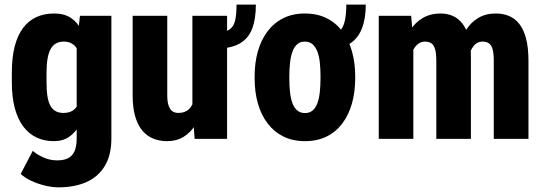

<svg xmlns="http://www.w3.org/2000/svg" viewBox="-20 -596 2337 824"><path d="M323.2 -528.3H458V-2.4Q458 70.3 429.4 116.9Q400.9 163.6 350.1 185.8Q299.3 208 231 208Q204.6 208 173.8 200.7Q143.1 193.4 115 180.4Q86.9 167.5 68.8 150.4L120.6 51.3Q137.2 66.4 165.5 79.3Q193.8 92.3 225.1 92.3Q252.9 92.3 271.5 83.3Q290 74.2 299.6 53.5Q309.1 32.7 309.1 -2.4V-404.3ZM30.8 -242.2V-283.7Q30.8 -348.6 43 -396.5Q55.2 -444.3 78.9 -475.8Q102.5 -507.3 136.2 -522.7Q169.9 -538.1 211.9 -538.1Q256.3 -538.1 284.9 -518.8Q313.5 -499.5 330.1 -464.8Q346.7 -430.2 355.7 -383.3Q364.7 -336.4 371.1 -281.7V-239.3Q364.7 -188 353.5 -142.8Q342.3 -97.7 323.7 -63.2Q305.2 -28.8 277.8 -9.5Q250.5 9.8 210.9 9.8Q169.4 9.8 136 -6.3Q102.5 -22.5 79.1 -54.2Q55.7 -85.9 43.2 -133.1Q30.8 -180.2 30.8 -242.2ZM179.7 -283.7V-242.2Q179.7 -206.5 183.8 -181.6Q188 -156.7 197 -141.1Q206.1 -125.5 220 -118.4Q233.9 -111.3 252.4 -111.3Q280.8 -111.3 297.4 -125.2Q314 -139.2 321.5 -164.1Q329.1 -189 328.1 -222.7V-298.8Q328.6 -327.1 324.2 -349.4Q319.8 -371.6 310.5 -386.7Q301.3 -401.9 287.1 -409.7Q272.9 -417.5 253.4 -417.5Q235.4 -417.5 221.4 -410.2Q207.5 -402.8 198.2 -387Q189 -371.1 184.3 -345.7Q179.7 -320.3 179.7 -283.7Z M995.1 -576.2H1078.1Q1078.1 -513.7 1061.8 -471.7Q1045.4 -429.7 1007.1 -408.4Q968.8 -387.2 902.3 -387.2L903.3 -455.6Q944.3 -455.6 963.9 -468.8Q983.4 -481.9 989.3 -508.5Q995.1 -535.2 995.1 -576.2ZM805.7 -127.4V-528.3H954.6V0H815.4ZM821.3 -235.8 859.9 -236.8Q859.9 -183.6 849.4 -138.4Q838.9 -93.3 818.4 -60.1Q797.9 -26.9 767.6 -8.5Q737.3 9.8 697.3 9.8Q664.6 9.8 637.5 -1.2Q610.4 -12.2 590.6 -35.9Q570.8 -59.6 560.1 -96.9Q549.3 -134.3 549.3 -186.5V-528.3H697.8V-185.5Q697.8 -166 700.9 -152.1Q704.1 -138.2 710.2 -128.9Q716.3 -119.6 725.1 -115.5Q733.9 -111.3 745.1 -111.3Q774.4 -111.3 791 -127.7Q807.6 -144 814.5 -172.1Q821.3 -200.2 821.3 -235.8Z M1466.3 -576.2H1549.8Q1549.8 -516.6 1533.2 -473.9Q1516.6 -431.2 1481.7 -408.7Q1446.8 -386.2 1392.6 -386.2V-446.8Q1422.4 -446.8 1438 -462.4Q1453.6 -478 1460 -507.1Q1466.3 -536.1 1466.3 -576.2ZM1072.8 -258.8V-269Q1072.8 -326.7 1086.7 -375.7Q1100.6 -424.8 1127.9 -461.2Q1155.3 -497.6 1195.6 -517.8Q1235.8 -538.1 1288.1 -538.1Q1341.8 -538.1 1382.1 -517.8Q1422.4 -497.6 1449.5 -461.2Q1476.6 -424.8 1490.5 -375.7Q1504.4 -326.7 1504.4 -269V-258.8Q1504.4 -201.2 1490.5 -152.1Q1476.6 -103 1449.5 -66.7Q1422.4 -30.3 1382.1 -10.3Q1341.8 9.8 1289.1 9.8Q1236.3 9.8 1196 -10.3Q1155.8 -30.3 1128.2 -66.7Q1100.6 -103 1086.7 -152.1Q1072.8 -201.2 1072.8 -258.8ZM1221.7 -269V-258.8Q1221.7 -227.5 1224.6 -200.7Q1227.5 -173.8 1234.9 -153.6Q1242.2 -133.3 1255.6 -122.1Q1269 -110.8 1289.1 -110.8Q1309.1 -110.8 1322 -122.1Q1335 -133.3 1342.3 -153.6Q1349.6 -173.8 1352.5 -200.7Q1355.5 -227.5 1355.5 -258.8V-269Q1355.5 -298.8 1352.8 -325.9Q1350.1 -353 1342.5 -373.5Q1335 -394 1321.8 -405.8Q1308.6 -417.5 1288.1 -417.5Q1268.1 -417.5 1255.1 -405.8Q1242.2 -394 1234.9 -373.5Q1227.5 -353 1224.6 -325.9Q1221.7 -298.8 1221.7 -269Z M1753.9 -417.5V0H1605.5V-528.3H1744.6ZM1734.9 -282.2 1697.8 -281.2Q1696.8 -336.9 1707.5 -383.8Q1718.3 -430.7 1740 -465.3Q1761.7 -500 1794.7 -519Q1827.6 -538.1 1871.1 -538.1Q1899.4 -538.1 1923.3 -527.6Q1947.3 -517.1 1964.6 -494.9Q1981.9 -472.7 1991.5 -437.3Q2001 -401.9 2001 -352.5V0H1852.5V-333.5Q1852.5 -368.2 1846.9 -386Q1841.3 -403.8 1830.6 -410.6Q1819.8 -417.5 1803.2 -417.5Q1787.1 -417.5 1773.9 -407.2Q1760.7 -397 1752 -378.7Q1743.2 -360.4 1738.8 -335.7Q1734.4 -311 1734.9 -282.2ZM1985.4 -289.1 1939.5 -285.2Q1938 -339.4 1948 -385.5Q1958 -431.6 1979.2 -465.8Q2000.5 -500 2032.5 -519Q2064.5 -538.1 2107.9 -538.1Q2139.2 -538.1 2164.8 -527.3Q2190.4 -516.6 2209 -492.9Q2227.5 -469.2 2237.8 -430.2Q2248 -391.1 2248 -334.5V0H2099.1V-334.5Q2099.1 -368.7 2093.5 -386.5Q2087.9 -404.3 2077.1 -410.9Q2066.4 -417.5 2050.8 -417.5Q2033.7 -417.5 2021.7 -407.7Q2009.8 -397.9 2001.5 -380.4Q1993.2 -362.8 1989.3 -339.6Q1985.4 -316.4 1985.4 -289.1Z"/></svg>

Font: Roboto Condensed ExtraBold
Style: Regular
Weight: 800
Designer: Christian Robertson
Foundry: Google
Version: Version 3.008; 2023